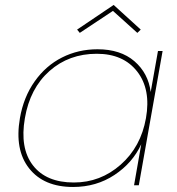

<svg xmlns="http://www.w3.org/2000/svg" viewBox="-20 -745 711 772"><path d="M60.1 -270Q74.7 -354.5 119.4 -417.7Q164.1 -481 229.5 -513.9Q294.9 -546.9 372.1 -546.9Q464.8 -546.9 520.5 -498.8Q576.2 -450.7 585.9 -375L615.2 -540H633.8L538.1 0H519L547.9 -165Q513.2 -89.8 440.2 -41.5Q367.2 6.8 273.9 6.8Q156.2 6.8 97.2 -67.9Q38.1 -142.6 60.1 -270ZM369.1 -528.8Q257.3 -528.8 179 -459.5Q100.6 -390.1 80.1 -270Q59.1 -149.4 112.3 -80.3Q165.5 -11.2 276.9 -11.2Q383.8 -11.2 465.1 -82.8Q546.4 -154.3 566.9 -270Q587.4 -385.7 531.7 -457.3Q476.1 -528.8 369.1 -528.8ZM437 -725.1 545.9 -626 532.2 -612.8 434.1 -701.2 300.8 -612.8 290 -626Z"/></svg>

Font: SVN-Poppins Thin
Style: Italic
Weight: 100
Italic angle: -10°
Designer: Ninad Kale (Devanagari), Jonny Pinhorn (Latin)
Foundry: Indian Type Foundry
Version: Version 3.002 2017